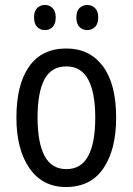

<svg xmlns="http://www.w3.org/2000/svg" viewBox="-20 -742 533 772"><path d="M447 -269Q447 -141 396 -65.5Q345 10 245 10Q151 10 98.5 -65.5Q46 -141 46 -269Q46 -402 97 -474.5Q148 -547 247 -547Q340 -547 393.5 -476Q447 -405 447 -269ZM131 -269Q131 -169 159 -115.5Q187 -62 247 -62Q306 -62 334.5 -114.5Q363 -167 363 -269Q363 -370 334.5 -422.5Q306 -475 247 -475Q186 -475 158.5 -422.5Q131 -370 131 -269ZM117 -672Q117 -698 129.5 -710Q142 -722 161 -722Q179 -722 191.5 -709.5Q204 -697 204 -672Q204 -646 191.5 -633.5Q179 -621 161 -621Q142 -621 129.5 -633.5Q117 -646 117 -672ZM287 -672Q287 -698 300 -710Q313 -722 331 -722Q349 -722 362 -709.5Q375 -697 375 -672Q375 -646 362 -633.5Q349 -621 331 -621Q312 -621 299.5 -633.5Q287 -646 287 -672Z"/></svg>

Font: Noto Sans Thai Cond
Style: Regular
Weight: 400
Width: 3
Designer: Monotype Design Team
Foundry: Monotype Imaging Inc.
Version: Version 2.002; ttfautohint (v1.8.4.7-5d5b)